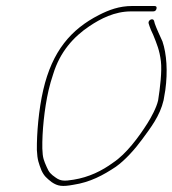

<svg xmlns="http://www.w3.org/2000/svg" viewBox="-20 -621 575 640"><path d="M501.7 -592C503.1 -598 500.8 -601 494.8 -601H420.8C377.4 -601 343.1 -588 309.8 -571C216.9 -523.5 154.1 -450.9 124.1 -321C109 -255.6 102.3 -176.7 102.9 -121C104.5 -87.1 109.3 -76.4 118.2 -53C126.9 -34.2 135.6 -27.1 152.2 -14C172.7 0 187.9 1.7 224.2 -5C280.5 -13.4 324.2 -37.1 366 -65C397.2 -87 430.1 -124 454.2 -157C481.9 -194.8 513.2 -234.6 525.3 -287C526.7 -296.3 528.7 -307.7 531.1 -321C539.5 -382.7 535.6 -441.5 521.5 -483C515.6 -495.9 500.6 -528.3 496.1 -542L493.4 -552C489.3 -562.6 472.5 -553.7 475.4 -543L478.3 -534C480.6 -526.7 484.7 -517 490.6 -505C503 -474 511.8 -453.6 516.3 -417C520.3 -384.2 513.6 -327.3 507 -286C501.5 -261.9 484 -229.8 471.5 -210C442.6 -164.2 400.6 -107.6 357.2 -79C319.7 -51.5 276.6 -30.3 225.1 -22C194.2 -17 182 -17.3 165.7 -29C148.9 -40.7 143.5 -46.2 135.8 -64C126.6 -85.2 122 -93.7 121.1 -126C120.1 -179.6 127.5 -257.6 142 -320.5C146.1 -338.2 151.2 -356 157.3 -374C180 -448.4 225.3 -498.4 277.7 -533.5C315.1 -558.6 362 -583 416.6 -583H490.6C496.6 -583 500.3 -586 501.7 -592Z"/></svg>

Font: HoneyBee
Style: BLnIt
Weight: 100
Foundry: Cannot Into Space Fonts
Version: Version 0.89